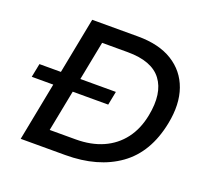

<svg xmlns="http://www.w3.org/2000/svg" viewBox="-121 -843 1051 986"><g transform="rotate(20 404.5 -350.0)"><path d="M30.2 -318.8 45 -393.5H462.7L448 -318.8ZM85.8 0 221.8 -700H472.3Q587.2 -700 661.2 -654.1Q735.1 -608.3 764 -526.4Q793 -444.5 771.3 -335.1Q737.8 -164.6 622.5 -82.3Q507.2 0 329.3 0ZM210.1 -93.8H351.6Q436 -93.8 500.3 -122.3Q564.7 -150.9 606.3 -205.6Q647.9 -260.3 663 -338.7Q687.9 -465.9 635.2 -536.1Q582.6 -606.2 450.3 -606.2H310.1Z"/></g></svg>

Font: REM Medium
Style: Italic
Weight: 500
Italic angle: -11°
Designer: Octavio Pardo
Foundry: Ashler Design
Version: Version 1.005;gftools[0.9.28]